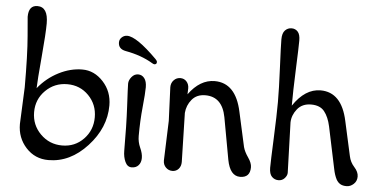

<svg xmlns="http://www.w3.org/2000/svg" viewBox="-51 -848 1891 952"><g transform="rotate(5 894.5 -372.0)"><path d="M63 -160Q63 -160 71 -343Q71 -506 63 -598Q55 -690 55 -693Q55 -750 99 -750Q152 -750 152 -668Q152 -619 141.5 -501Q131 -383 130 -344Q172 -396 230.5 -426Q289 -456 348.5 -456Q408 -456 452.5 -407.5Q497 -359 497 -290Q497 -179 412 -86.5Q327 6 219 6Q152 6 107.5 -42.5Q63 -91 63 -160ZM172.5 -333Q128 -289 128 -225Q128 -161 172.5 -116.5Q217 -72 280.5 -72Q344 -72 387 -116.5Q430 -161 430 -225Q430 -289 387 -333Q344 -377 280.5 -377Q217 -377 172.5 -333Z M713 -525Q713 -513 701 -513Q697 -513 689 -518Q632 -552 554 -566Q517 -573 517 -606Q517 -621 528.5 -631.5Q540 -642 555 -642Q602 -642 705 -539Q713 -531 713 -525ZM590 -73Q590 -199 585 -294Q580 -389 580 -406Q580 -423 593.5 -439.5Q607 -456 626 -456Q645 -456 657 -440.5Q669 -425 669 -395.5Q669 -366 662 -296.5Q655 -227 655 -152Q655 -122 667.5 -94.5Q680 -67 680 -44.5Q680 -22 667.5 -8Q655 6 633.5 6Q612 6 601 -18Q590 -42 590 -73Z M873 -286 879 -42Q879 -21 867 -7.5Q855 6 836 6Q817 6 803.5 -7.5Q790 -21 790 -42L797 -240Q797 -240 790 -407Q790 -428 803.5 -442Q817 -456 836 -456Q855 -456 867 -442.5Q879 -429 879 -409Q879 -389 878 -379Q934 -456 1007 -456Q1112 -456 1142 -315L1180 -143Q1186 -120 1204.5 -93.5Q1223 -67 1223 -46Q1223 6 1173 6Q1123 6 1108 -73L1070 -282Q1051 -382 967 -382Q924 -382 900 -353Q876 -324 873 -286Z M1652 -22Q1641 -43 1635 -73L1591 -282Q1581 -328 1559.5 -355Q1538 -382 1493.5 -382Q1449 -382 1424.5 -351.5Q1400 -321 1399 -285Q1407 -48 1407 -34.5Q1407 -21 1395 -7.5Q1383 6 1364 6Q1345 6 1331.5 -7.5Q1318 -21 1318 -52Q1318 -83 1323 -199.5Q1328 -316 1328 -380Q1328 -444 1323 -552Q1318 -660 1318 -691Q1318 -722 1331.5 -736Q1345 -750 1364 -750Q1383 -750 1395 -736.5Q1407 -723 1407 -692.5Q1407 -662 1402.5 -550.5Q1398 -439 1398 -368Q1457 -456 1534 -456Q1639 -456 1669 -315L1707 -143Q1713 -114 1733.5 -91.5Q1754 -69 1754 -46Q1754 -23 1738 -8.5Q1722 6 1703 6Q1684 6 1672 -1Q1660 -8 1652 -22Z"/></g></svg>

Font: Macondo
Style: Regular
Weight: 400
Version: Version 2.001